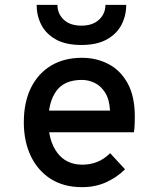

<svg xmlns="http://www.w3.org/2000/svg" viewBox="-20 -762 656 794"><path d="M319 12Q243.5 12 189.8 -22.2Q136 -56.5 107.2 -117Q78.5 -177.5 78.5 -256Q78.5 -339.5 108.2 -399.2Q138 -459 191.8 -491Q245.5 -523 319 -523Q379 -523 428.8 -497Q478.5 -471 508 -417.2Q537.5 -363.5 537.5 -280Q537.5 -267.5 537 -250.8Q536.5 -234 534 -215H158.5V-304.5H435Q432.5 -351 414.8 -379Q397 -407 371.5 -419.2Q346 -431.5 319 -431.5Q246 -431.5 213 -385.8Q180 -340 180 -262Q180 -179.5 217 -130.2Q254 -81 320.5 -81Q353 -81 381.5 -92.2Q410 -103.5 435.5 -128.5L497 -62Q465 -29.5 420 -8.8Q375 12 319 12ZM316.5 -576Q252 -576 211.2 -598.8Q170.5 -621.5 151 -659.2Q131.5 -697 131.5 -742H217.5Q217.5 -705.5 243.5 -680.8Q269.5 -656 316.5 -656Q363.5 -656 389.8 -680.8Q416 -705.5 416 -742H502Q502 -697 482.2 -659.2Q462.5 -621.5 421.5 -598.8Q380.5 -576 316.5 -576Z"/></svg>

Font: Overpass Mono SemiBold
Style: Regular
Weight: 600
Monospace: yes
Designer: Delve Withrington, Dave Bailey
Foundry: Delve Fonts LLC
Version: Version 4.000